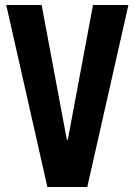

<svg xmlns="http://www.w3.org/2000/svg" viewBox="-20 -750 540 770"><path d="M170 0 5 -730H147L248 -190H252L353 -730H495L330 0Z"/></svg>

Font: M PLUS 1 Code
Style: Regular
Weight: 400
Designer: Coji Morishita
Foundry: UNDERFOREST DESIGN
Version: Version 1.005